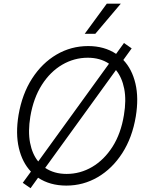

<svg xmlns="http://www.w3.org/2000/svg" viewBox="-20 -982 797 1028"><path d="M143.5 25.6 101.9 -3.2 145.6 -63.2Q99.1 -112.2 81 -189.5Q62.9 -266.7 79.2 -365.8Q98.4 -478.7 151.8 -561.6Q205.3 -644.5 283 -690Q360.8 -735.4 452.1 -735.4Q538.7 -735.4 601.6 -693.5L643.8 -751.8L685 -723L640.3 -660.9Q686.8 -612.2 705.1 -534.8Q723.4 -457.4 707 -358Q688.2 -245.4 634.8 -162.3Q581.3 -79.2 503.7 -33.7Q426.1 11.7 335.2 11.7Q247.2 11.7 183.9 -30.5ZM643.5 -365.8Q657 -445.7 645.1 -506.6Q633.2 -567.5 600.9 -606.9L221.9 -83.1Q269.9 -50.8 336.6 -50.8Q409.8 -50.8 473.7 -88.4Q537.6 -126.1 582.6 -196.6Q627.5 -267 643.5 -365.8ZM184.7 -117.5 563.6 -641Q516 -672.9 449.9 -672.9Q377.1 -672.9 313 -635.5Q248.9 -598 204 -527.5Q159.1 -457 142.4 -358Q129.3 -278.4 141 -217.5Q152.7 -156.6 184.7 -117.5ZM433.6 -801.1 551.8 -962.4H626.8L490.4 -801.1Z"/></svg>

Font: Inter UI Light
Style: Italic
Weight: 300
Italic angle: 9.39999°
Designer: Rasmus Andersson
Foundry: rsms
Version: 3.2;8d6f07862